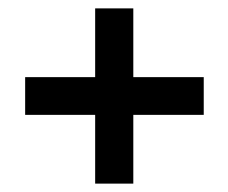

<svg xmlns="http://www.w3.org/2000/svg" viewBox="-20 -599 545 458"><path d="M40 -415H207V-579H298V-415H466V-325H298V-161H207V-325H40Z"/></svg>

Font: Encode Sans Normal
Style: SemiBold
Weight: 600
Designer: Pablo Impallari, Andres Torresi
Foundry: Pablo Impallari, Andres Torresi
Version: Version 1.000; ttfautohint (v1.00) -l 8 -r 50 -G 200 -x 14 -